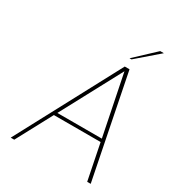

<svg xmlns="http://www.w3.org/2000/svg" viewBox="-214 -1054 1088 1185"><g transform="rotate(30 330.0 -462.0)"><path d="M435 -732H469L615 0H590L539 -254H206L70 0H45ZM535 -276 448 -706 218 -276ZM577 -924H603L449 -791H435Z"/></g></svg>

Font: Exo Thin
Style: Italic
Weight: 250
Italic angle: -9°
Designer: Natanael Gama
Foundry: Natanael Gama
Version: Version 1.500; ttfautohint (v1.6)